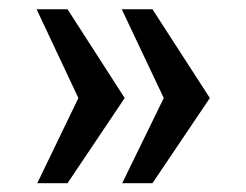

<svg xmlns="http://www.w3.org/2000/svg" viewBox="-20 -474 545 425"><path d="M61 -453.5H129.5L256 -257L129.5 -68.5H62.5L153.5 -257ZM317.5 -453.5 444.5 -257 317.5 -68.5H250.5L342.5 -257L249.5 -453.5Z"/></svg>

Font: 1883 Sans SemiBold
Style: Regular
Weight: 600
Designer: 1883 Sans project is a fork of Public Sans.
Version: Version 1.009